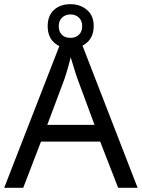

<svg xmlns="http://www.w3.org/2000/svg" viewBox="-20 -898 679 918"><path d="M0 0 279 -717H360L638 0H545L459 -221H176L91 0ZM206 -301H432L352 -517Q349 -525 342 -546Q335 -567 328.5 -589.5Q322 -612 318 -624Q313 -604 307.5 -583.5Q302 -563 296.5 -546Q291 -529 287 -517ZM317 -667Q268 -667 238 -695Q208 -723 208 -773Q208 -823 238 -850.5Q268 -878 317 -878Q364 -878 396 -850.5Q428 -823 428 -774Q428 -723 396.5 -695Q365 -667 317 -667ZM317 -717Q342 -717 357.5 -732Q373 -747 373 -773Q373 -799 357 -814Q341 -829 317 -829Q293 -829 277 -814Q261 -799 261 -773Q261 -747 275.5 -732Q290 -717 317 -717Z"/></svg>

Font: Noto Sans Symbols
Style: Regular
Weight: 400
Designer: Monotype Design Team
Foundry: Monotype Imaging Inc.
Version: Version 2.002